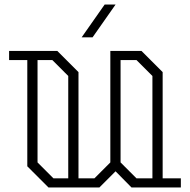

<svg xmlns="http://www.w3.org/2000/svg" viewBox="-20 -824 835 844"><path d="M775 -40V0H558L488 -71L417 0H193L100 -93V-560H20V-600H232L325 -507V-40H395L465 -110V-582V-600H602L695 -507V-40ZM215 -40H280V-490L210 -560H145V-110ZM580 -40H650V-490L580 -560H510V-110ZM488 -804H440L339 -660H387Z"/></svg>

Font: Kumar One Outline
Style: Regular
Weight: 400
Designer: Parimal Parmar
Foundry: Indian Type Foundry
Version: Version 1.000;PS 1.000;hotconv 1.0.88;makeotf.lib2.5.647800